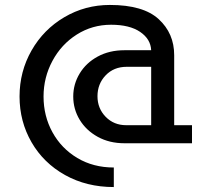

<svg xmlns="http://www.w3.org/2000/svg" viewBox="-20 -631 861 776"><path d="M424 -611Q559 -611 621.5 -553.5Q684 -496 684 -408V-125H756V-52H483Q422 -52 375 -78Q328 -104 302 -147Q276 -190 276 -241Q276 -291 302 -334Q328 -377 375 -402.5Q422 -428 483 -428H591Q589 -473 546.5 -502Q504 -531 429 -531Q353 -531 290.5 -491.5Q228 -452 192 -385Q156 -318 156 -241Q156 -162 192 -96.5Q228 -31 292.5 7.5Q357 46 440 46V125Q330 125 243 76.5Q156 28 107.5 -56Q59 -140 59 -241Q59 -342 107.5 -427Q156 -512 240 -561.5Q324 -611 424 -611ZM490 -125H591V-361H492Q440 -361 407 -326.5Q374 -292 374 -242Q374 -193 407 -159Q440 -125 490 -125Z"/></svg>

Font: Museo Sans Medium
Style: Regular
Weight: 500
Designer: Jos Buivenga
Foundry: Jos Buivenga & Rosetta Type Foundry (extension, remastering)
Version: Version 3.600;PS 1.000;hotconv 1.0.88;makeotf.lib2.5.647800;